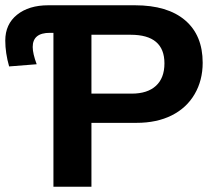

<svg xmlns="http://www.w3.org/2000/svg" viewBox="-20 -708 822 728"><path d="M168.9 -583.5Q104 -583.5 104 -529.8Q104 -504.9 119.1 -464.4L14.6 -456.1Q0 -507.3 0 -554.2Q0 -616.2 44.7 -652.1Q89.4 -688 163.1 -688H491.7Q615.2 -688 681.9 -631.1Q748.5 -574.2 748.5 -470.2Q748.5 -403.3 718 -351.1Q687.5 -298.8 631.1 -270.5Q574.7 -242.2 497.6 -242.2H326.7V0H182.6V-583.5ZM603.5 -467.8Q603.5 -576.2 475.6 -576.2H326.7V-353H479.5Q539.1 -353 571.3 -382.6Q603.5 -412.1 603.5 -467.8Z"/></svg>

Font: Arial
Style: Bold
Weight: 700
Designer: Steve Matteson
Foundry: Ascender Corporation
Version: Version 2.00.3